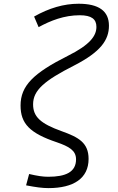

<svg xmlns="http://www.w3.org/2000/svg" viewBox="-20 -762 626 1017"><path d="M236.8 234.4C370.1 234.4 449.2 182.6 449.2 79.6C449.2 -6.3 395.5 -35.2 307.1 -66.9C193.8 -107.4 155.3 -144 155.3 -209.5C155.3 -284.2 215.3 -335 372.6 -415C513.7 -487.3 557.1 -550.3 557.1 -626C557.1 -703.6 503.4 -742.2 396.5 -742.2C317.9 -742.2 239.7 -719.2 160.6 -674.3L184.6 -618.2C247.6 -652.8 319.8 -681.2 402.3 -681.2C464.8 -681.2 490.7 -660.6 490.7 -619.6C490.7 -572.3 457 -524.9 339.4 -466.3C157.7 -375 88.9 -308.1 88.9 -203.1C88.9 -106.9 138.2 -56.2 281.2 -8.3C345.7 14.2 382.8 34.7 382.8 82C382.8 149.4 328.1 174.3 235.4 174.3C207 174.3 178.2 169.9 134.3 159.7L118.2 219.7C171.4 230 205.1 234.4 236.8 234.4Z"/></svg>

Font: Cascadia Code NF Light
Style: Italic
Weight: 300
Italic angle: -10°
Monospace: yes
Designer: Aaron Bell
Foundry: Saja Typeworks
Version: Version 2404.023